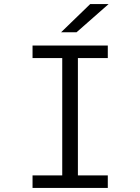

<svg xmlns="http://www.w3.org/2000/svg" viewBox="-20 -924 690 944"><path d="M140 0V-61.5H286V-638.5H140V-700H510V-638.5H363V-61.5H510V0ZM356.5 -765.5H280.5L423.5 -904H514Z"/></svg>

Font: Trispace Thin Light
Style: Regular
Weight: 300
Version: Version 1.210